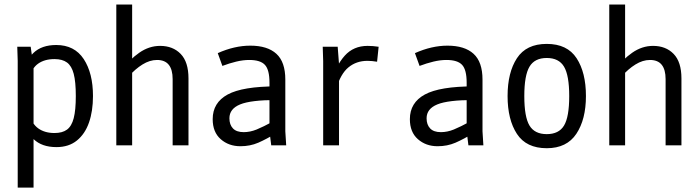

<svg xmlns="http://www.w3.org/2000/svg" viewBox="-20 -645 3102 852"><path d="M58.6 -375 56.6 -437.5H116.2L125 -374L128.9 -358.4V187.5H58.6ZM81.1 -128.9 109.4 -141.6Q121.1 -95.7 149.9 -75.2Q178.7 -54.7 221.7 -54.7Q256.8 -54.7 277.3 -69.8Q297.9 -85 307.1 -120.6Q316.4 -156.2 316.4 -218.8Q316.4 -282.2 307.1 -317.4Q297.9 -352.5 277.3 -367.7Q256.8 -382.8 221.7 -382.8Q177.7 -382.8 148.9 -362.3Q120.1 -341.8 109.4 -294.9L80.1 -307.6Q91.8 -375 128.4 -410.2Q165 -445.3 229.5 -445.3Q310.5 -445.3 351.6 -382.8Q392.6 -320.3 392.6 -218.8Q392.6 -152.3 375 -101.6Q357.4 -50.8 321.3 -21.5Q285.2 7.8 230.5 7.8Q166 7.8 129.4 -27.3Q92.8 -62.5 81.1 -128.9Z M496.1 -625H566.4V0H496.1ZM676.8 -378.9Q644.5 -378.9 612.3 -358.9Q580.1 -338.9 551.8 -306.6L520.5 -334Q554.7 -380.9 598.1 -411.1Q641.6 -441.4 690.4 -441.4Q747.1 -441.4 781.7 -405.8Q816.4 -370.1 816.4 -296.9V0H746.1V-293.9Q746.1 -335.9 729 -357.4Q711.9 -378.9 676.8 -378.9Z M1085.9 -378.9Q1058.6 -378.9 1028.3 -371.6Q998 -364.3 966.8 -352.5L946.3 -409.2Q1020.5 -442.4 1090.8 -442.4Q1167 -442.4 1206.5 -406.2Q1246.1 -370.1 1246.1 -292V-62.5L1250 0H1183.6L1175.8 -62.5V-278.3Q1175.8 -335 1155.8 -356.9Q1135.7 -378.9 1085.9 -378.9ZM998 -120.1Q998 -91.8 1013.7 -75.2Q1029.3 -58.6 1061.5 -58.6Q1089.8 -58.6 1118.7 -70.3Q1147.5 -82 1192.4 -106.4L1196.3 -108.4L1211.9 -57.6Q1210.9 -57.6 1210 -56.6Q1162.1 -27.3 1126 -11.7Q1089.8 3.9 1046.9 3.9Q995.1 3.9 959.5 -27.3Q923.8 -58.6 923.8 -116.2Q923.8 -189.5 990.2 -225.6Q1056.6 -261.7 1208 -261.7V-201.2Q1092.8 -201.2 1045.4 -181.6Q998 -162.1 998 -120.1Z M1414.1 -374 1412.1 -437.5H1478.5L1484.4 -360.4V0H1414.1ZM1611.3 -441.4Q1634.8 -441.4 1660.2 -437.5L1653.3 -371.1Q1629.9 -375 1610.4 -375Q1561.5 -375 1526.4 -346.2Q1491.2 -317.4 1471.7 -250L1442.4 -268.6Q1470.7 -354.5 1509.8 -397.9Q1548.8 -441.4 1611.3 -441.4Z M1960.9 -378.9Q1933.6 -378.9 1903.3 -371.6Q1873 -364.3 1841.8 -352.5L1821.3 -409.2Q1895.5 -442.4 1965.8 -442.4Q2042 -442.4 2081.5 -406.2Q2121.1 -370.1 2121.1 -292V-62.5L2125 0H2058.6L2050.8 -62.5V-278.3Q2050.8 -335 2030.8 -356.9Q2010.7 -378.9 1960.9 -378.9ZM1873 -120.1Q1873 -91.8 1888.7 -75.2Q1904.3 -58.6 1936.5 -58.6Q1964.8 -58.6 1993.7 -70.3Q2022.5 -82 2067.4 -106.4L2071.3 -108.4L2086.9 -57.6Q2085.9 -57.6 2085 -56.6Q2037.1 -27.3 2001 -11.7Q1964.8 3.9 1921.9 3.9Q1870.1 3.9 1834.5 -27.3Q1798.8 -58.6 1798.8 -116.2Q1798.8 -189.5 1865.2 -225.6Q1931.6 -261.7 2083 -261.7V-201.2Q1967.8 -201.2 1920.4 -181.6Q1873 -162.1 1873 -120.1Z M2232.4 -218.8Q2232.4 -323.2 2273.9 -386.7Q2315.4 -450.2 2406.2 -450.2Q2497.1 -450.2 2538.6 -386.7Q2580.1 -323.2 2580.1 -218.8Q2580.1 -115.2 2537.6 -51.3Q2495.1 12.7 2406.2 12.7Q2315.4 12.7 2273.9 -50.8Q2232.4 -114.3 2232.4 -218.8ZM2505.9 -218.8Q2505.9 -310.5 2482.9 -349.1Q2460 -387.7 2406.2 -387.7Q2352.5 -387.7 2329.6 -349.1Q2306.6 -310.5 2306.6 -218.8Q2306.6 -126 2329.6 -87.9Q2352.5 -49.8 2406.2 -49.8Q2460 -49.8 2482.9 -87.9Q2505.9 -126 2505.9 -218.8Z M2683.6 -625H2753.9V0H2683.6ZM2864.3 -378.9Q2832 -378.9 2799.8 -358.9Q2767.6 -338.9 2739.3 -306.6L2708 -334Q2742.2 -380.9 2785.6 -411.1Q2829.1 -441.4 2877.9 -441.4Q2934.6 -441.4 2969.2 -405.8Q3003.9 -370.1 3003.9 -296.9V0H2933.6V-293.9Q2933.6 -335.9 2916.5 -357.4Q2899.4 -378.9 2864.3 -378.9Z"/></svg>

Font: Sudo Var
Style: Regular
Weight: 400
Monospace: yes
Designer: Jens Kutilek
Foundry: Jens Kutilek
Version: Version 0.065;FEAKit 1.0